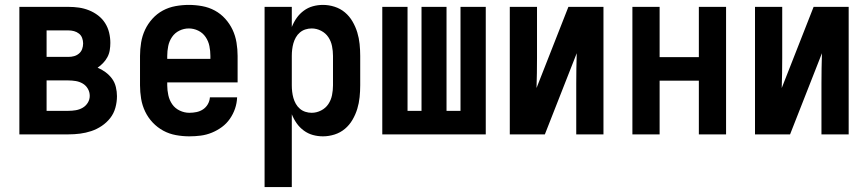

<svg xmlns="http://www.w3.org/2000/svg" viewBox="-20 -548 3540 783"><path d="M59 0V-520H259Q281 -520 302 -517Q323 -514 343 -506Q363 -498 380 -485Q397 -472 408.5 -454Q420 -436 425 -415Q430 -394 430 -373Q430 -358 427.5 -343Q425 -328 418 -315Q411 -302 400.5 -291Q390 -280 378 -272Q395 -265 410.5 -253.5Q426 -242 437 -227Q448 -212 452.5 -193Q457 -174 457 -156Q457 -132 450.5 -108.5Q444 -85 429.5 -66.5Q415 -48 395 -34.5Q375 -21 352.5 -13.5Q330 -6 306.5 -3Q283 0 259 0ZM170 -316H259Q271 -316 282 -319Q293 -322 302 -329.5Q311 -337 315 -348Q319 -359 319 -371Q319 -382 315 -393Q311 -404 302 -411Q293 -418 282 -421Q271 -424 259 -424H170ZM170 -96H259Q274 -96 289 -98.5Q304 -101 317 -108.5Q330 -116 338 -129Q346 -142 346 -157Q346 -173 338 -186.5Q330 -200 317 -207.5Q304 -215 289 -217.5Q274 -220 259 -220H170Z M752 8Q725 8 697.5 3Q670 -2 646 -15Q622 -28 603 -48Q584 -68 572 -93Q560 -118 555.5 -145.5Q551 -173 551 -200V-320Q551 -347 555.5 -374.5Q560 -402 571.5 -426.5Q583 -451 601.5 -471.5Q620 -492 644 -505Q668 -518 695.5 -523Q723 -528 750 -528Q777 -528 804.5 -523Q832 -518 856 -505Q880 -492 898.5 -471.5Q917 -451 928.5 -426.5Q940 -402 944.5 -374.5Q949 -347 949 -320V-212H662V-200Q662 -180 666.5 -159.5Q671 -139 682.5 -122.5Q694 -106 713 -97Q732 -88 752 -88Q767 -88 781.5 -91Q796 -94 808 -102Q820 -110 827.5 -123Q835 -136 836 -151H947Q946 -127 938.5 -105Q931 -83 917.5 -63.5Q904 -44 885 -30Q866 -16 844 -7Q822 2 799 5Q776 8 752 8ZM662 -308H838V-320Q838 -340 834 -360Q830 -380 818.5 -397Q807 -414 788.5 -423Q770 -432 750 -432Q730 -432 711.5 -423Q693 -414 681.5 -397Q670 -380 666 -360Q662 -340 662 -320Z M1059 215V-520H1170V-438Q1178 -458 1190 -475Q1202 -492 1219 -504.5Q1236 -517 1256 -522.5Q1276 -528 1297 -528Q1321 -528 1344.5 -520.5Q1368 -513 1386.5 -497.5Q1405 -482 1417.5 -460.5Q1430 -439 1437 -416Q1444 -393 1446.5 -368.5Q1449 -344 1449 -320V-200Q1449 -176 1446.5 -151.5Q1444 -127 1437 -104Q1430 -81 1417.5 -59.5Q1405 -38 1386.5 -22.5Q1368 -7 1344.5 0.5Q1321 8 1297 8Q1276 8 1256 2.5Q1236 -3 1219 -15.5Q1202 -28 1190 -45Q1178 -62 1170 -82V215ZM1251 -88Q1271 -88 1289.5 -97.5Q1308 -107 1319 -123.5Q1330 -140 1334 -160Q1338 -180 1338 -200V-320Q1338 -340 1334 -360Q1330 -380 1319 -396.5Q1308 -413 1289.5 -422.5Q1271 -432 1251 -432Q1238 -432 1225.5 -428Q1213 -424 1203 -415.5Q1193 -407 1186.5 -395.5Q1180 -384 1176.5 -371.5Q1173 -359 1171.5 -346Q1170 -333 1170 -320V-200Q1170 -187 1171.5 -174Q1173 -161 1176.5 -148.5Q1180 -136 1186.5 -124.5Q1193 -113 1203 -104.5Q1213 -96 1225.5 -92Q1238 -88 1251 -88Z M1539 0V-520H1642V-96H1699V-520H1801V-96H1858V-520H1961V0Z M2059 0V-520H2170V-312Q2170 -281 2169.5 -250.5Q2169 -220 2168 -189L2298 -520H2441V0H2330V-208Q2330 -239 2330.5 -269.5Q2331 -300 2332 -331L2202 0Z M2559 0V-520H2670V-315H2830V-520H2941V0H2830V-219H2670V0Z M3059 0V-520H3170V-312Q3170 -281 3169.5 -250.5Q3169 -220 3168 -189L3298 -520H3441V0H3330V-208Q3330 -239 3330.5 -269.5Q3331 -300 3332 -331L3202 0Z"/></svg>

Font: Iosevka SS18
Style: Bold
Weight: 700
Monospace: yes
Designer: Belleve Invis
Foundry: Belleve Invis
Version: Version 25.1.1; ttfautohint (v1.8.4)